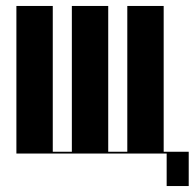

<svg xmlns="http://www.w3.org/2000/svg" viewBox="-20 -515 653 644"><path d="M35 0H529V-495H407V-6H343V-495H221V-6H157V-495H35ZM515 0H539V109H613V-6H515Z"/></svg>

Font: Moniqa Black
Style: Regular
Weight: 900
Designer: Rajesh Rajput
Foundry: Rajesh Rajput
Version: Version 1.000